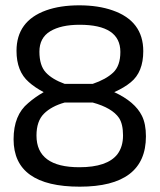

<svg xmlns="http://www.w3.org/2000/svg" viewBox="-20 -691 600 721"><path d="M528 -179Q528 10 279.5 10Q31 10 31 -168Q31 -259 86 -304Q111 -326 144 -345Q110 -363 88 -383Q42 -423 42 -500Q42 -612 153 -652Q206 -671 277.5 -671Q349 -671 403 -652Q518 -612 518 -499Q518 -420 471 -382Q447 -362 409 -345Q487 -309 513 -256Q528 -226 528 -179ZM117 -182Q117 -63 278 -63Q383 -63 421 -112Q442 -140 442 -182.5Q442 -225 427 -248Q401 -286 328 -306H223Q173 -292 145 -264Q117 -236 117 -182ZM223 -376H328Q378 -393 405 -418.5Q432 -444 432 -496Q432 -598 279 -598Q209 -598 168.5 -573.5Q128 -549 128 -497Q128 -445 152 -419Q176 -393 223 -376Z"/></svg>

Font: Cairo-CLs
Style: CLs-Regular
Weight: 400
Version: Version 3.130;gftools[0.9.24]